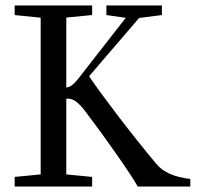

<svg xmlns="http://www.w3.org/2000/svg" viewBox="-20 -683 741 703"><path d="M33.7 0V-35.2L128.9 -44.4V-618.2L33.7 -627.9V-663.1H317.4V-627.9L222.7 -618.7V-362.8Q241.2 -362.8 265.6 -393.6L440.4 -617.7L369.6 -627.9V-663.1H572.8V-627.9L489.3 -617.2L306.2 -403.8Q339.4 -354 410.6 -260.7Q481.9 -167.5 552.7 -82.5Q589.8 -37.6 676.8 -27.8V0H484.4Q465.3 -34.2 408.4 -115.7Q351.6 -197.3 291.5 -276.4Q257.3 -321.8 230.5 -321.8H222.7V-44.4L317.4 -35.2V0Z"/></svg>

Font: Elstob 8pt
Style: Regular
Weight: 400
Designer: Peter S. Baker
Version: Version 1.015